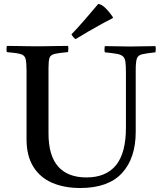

<svg xmlns="http://www.w3.org/2000/svg" viewBox="-20 -931 807 962"><path d="M14 -701Q34 -701 62.5 -700.5Q91 -700 119.5 -699.5Q148 -699 167 -699Q186 -699 214.5 -699.5Q243 -700 272 -700.5Q301 -701 321 -701Q324 -686 321 -670Q275 -666 254 -661Q233 -656 228 -641Q223 -626 223 -590V-263Q223 -151 271.5 -96.5Q320 -42 413 -42Q511 -42 561 -103Q611 -164 611 -292V-566Q611 -601 608.5 -620.5Q606 -640 595.5 -649Q585 -658 564 -661.5Q543 -665 505 -669Q502 -684 505 -700Q532 -700 570 -699Q608 -698 631 -698Q656 -698 693.5 -699Q731 -700 759 -700Q762 -685 759 -669Q713 -664 692 -659Q671 -654 665.5 -637Q660 -620 660 -579V-271Q660 -138 591 -63.5Q522 11 382 11Q302 11 241.5 -15Q181 -41 147 -95.5Q113 -150 113 -233V-577Q113 -619 108 -637Q103 -655 82 -660.5Q61 -666 14 -670Q11 -685 14 -701ZM546 -844V-841Q524 -830 490.5 -811.5Q457 -793 421.5 -772.5Q386 -752 359 -735Q348 -741 338 -759Q372 -794 408 -836Q444 -878 472 -911Q488 -911 509.5 -889.5Q531 -868 546 -844Z"/></svg>

Font: Tiro Gurmukhi
Style: Regular
Weight: 400
Designer: Gurmukhi: John Hudson & Fiona Ross. Latin: John Hudson.
Foundry: Tiro Typeworks Ltd.
Version: Version 1.52